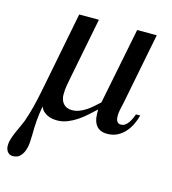

<svg xmlns="http://www.w3.org/2000/svg" viewBox="-134 -569 787 878"><g transform="rotate(15 259.5 -130.0)"><path d="M522 -107.9Q516.1 -85 505.6 -63.5Q495.1 -42 479.7 -25.1Q464.4 -8.3 443.8 2Q423.3 12.2 397 12.2Q375 12.2 361.1 4.2Q347.2 -3.9 339.8 -17.6Q332.5 -31.2 330.3 -48.8Q328.1 -66.4 329.1 -85Q312 -69.3 293 -52Q273.9 -34.7 252.7 -20.5Q231.4 -6.3 208.3 2.9Q185.1 12.2 160.2 12.2Q147.9 12.2 135.7 10Q123.5 7.8 112.8 2.4Q102.1 -2.9 93.5 -11.2Q85 -19.5 80.1 -32.2Q73.2 3.4 70.6 37.1Q67.9 70.8 67.9 106.9Q67.9 122.6 66.4 142.6Q64.9 162.6 58.6 180.2Q52.2 197.8 40 210Q27.8 222.2 5.9 222.2Q-2.9 222.2 -9.3 218.5Q-15.6 214.8 -19.8 209Q-23.9 203.1 -25.9 195.6Q-27.8 188 -27.8 180.2Q-27.8 166 -22.7 149.7Q-17.6 133.3 -10.5 116.7Q-3.4 100.1 4.2 84.2Q11.7 68.4 17.1 55.2Q30.8 16.6 40.5 -22.2Q50.3 -61 58.1 -101.1L132.8 -481.9H226.1L169.9 -196.8Q165.5 -175.8 161.9 -154.3Q158.2 -132.8 158.2 -109.9Q158.2 -97.7 161.6 -86.9Q165 -76.2 171.9 -68.1Q178.7 -60.1 189 -55.4Q199.2 -50.8 212.9 -50.8Q231 -50.8 247.6 -57.1Q264.2 -63.5 279.5 -73.7Q294.9 -84 308.6 -96.2Q322.3 -108.4 335 -120.1L407.2 -481.9H500L432.1 -137.2Q430.7 -131.3 428.5 -122.3Q426.3 -113.3 424.6 -103Q422.9 -92.8 422.6 -82.3Q422.4 -71.8 424.3 -63.5Q426.3 -55.2 431.6 -50Q437 -44.9 446.8 -44.9Q458.5 -44.9 467.3 -51.5Q476.1 -58.1 482.7 -67.9Q489.3 -77.6 493.9 -88.4Q498.5 -99.1 502 -107.9Z"/></g></svg>

Font: Charis SIL Cyr
Style: Italic
Weight: 400
Italic angle: -11°
Foundry: SIL International
Version: Version 5.000